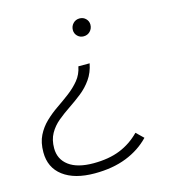

<svg xmlns="http://www.w3.org/2000/svg" viewBox="-104 -612 769 856"><g transform="rotate(-15 281.0 -183.5)"><path d="M229 159Q136 159 83.5 119.5Q31 80 31 9Q31 -36 47 -68Q63 -100 88.5 -124.5Q114 -149 144 -169.5Q174 -190 202.5 -211.5Q231 -233 252.5 -259Q274 -285 281 -321H333Q325 -280 304 -250Q283 -220 254.5 -197.5Q226 -175 196 -155Q166 -135 140 -113.5Q114 -92 98 -63.5Q82 -35 82 4Q82 55 121.5 84.5Q161 114 235 114Q306 114 358 93Q410 72 450 31L483 63Q439 109 375.5 134Q312 159 229 159ZM339 -444Q322 -444 310.5 -455.5Q299 -467 299 -483Q299 -501 311 -513.5Q323 -526 341 -526Q358 -526 369.5 -514.5Q381 -503 381 -487Q381 -469 369 -456.5Q357 -444 339 -444Z"/></g></svg>

Font: Montserrat Light
Style: Italic
Weight: 300
Italic angle: -11.3°
Designer: Julieta Ulanovsky
Foundry: Julieta Ulanovsky
Version: Version 9.000; ttfautohint (v1.8.4.7-5d5b)